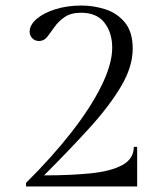

<svg xmlns="http://www.w3.org/2000/svg" viewBox="-20 -673 590 693"><path d="M139 -40Q236 -40 308.5 -47.5Q381 -55 422 -77.5Q463 -100 463 -143H475V0H74V-13Q167 -105 237 -194.5Q307 -284 346 -363Q385 -442 385 -501Q385 -555 357 -591Q329 -627 273 -627Q236 -627 213.5 -611.5Q191 -596 177 -576Q163 -556 151 -540.5Q139 -525 121 -525Q106 -525 96.5 -535Q87 -545 87 -558Q87 -583 112 -604.5Q137 -626 179.5 -639.5Q222 -653 274 -653Q319 -653 361.5 -639Q404 -625 431.5 -591Q459 -557 459 -497Q459 -432 416.5 -360.5Q374 -289 301.5 -209.5Q229 -130 139 -40Z"/></svg>

Font: Gilda Display
Style: Regular
Weight: 400
Designer: Eduardo Rodriguez Tunni
Foundry: Eduardo Rodriguez Tunni
Version: Version 1.002; ttfautohint (v1.8.4.7-5d5b);gftools[0.9.22]